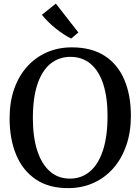

<svg xmlns="http://www.w3.org/2000/svg" viewBox="-20 -1008 761 1040"><path d="M354.5 11Q246.5 12.5 174.8 -35.8Q103 -84 67.5 -169.8Q32 -255.5 32 -367Q32 -455.5 57 -526.5Q82 -597.5 127.5 -647.8Q173 -698 234.5 -724.8Q296 -751.5 369 -751.5Q476 -751.5 547 -705.5Q618 -659.5 653.5 -576Q689 -492.5 689 -380.5Q689 -292.5 664.2 -220.8Q639.5 -149 594.5 -97.5Q549.5 -46 488.2 -18Q427 10 354.5 11ZM359 -40.5Q420.5 -40.5 466.2 -78.5Q512 -116.5 537.2 -192.2Q562.5 -268 562.5 -380Q562.5 -481 539.2 -552.5Q516 -624 471 -662Q426 -700 361.5 -700Q300 -700 254.2 -663.5Q208.5 -627 183.2 -553.2Q158 -479.5 158 -367Q158 -266.5 181.5 -193.2Q205 -120 249.8 -80.2Q294.5 -40.5 359 -40.5ZM365 -799.5Q347 -808 325.2 -822.2Q303.5 -836.5 281.2 -854.2Q259 -872 239.8 -891.2Q220.5 -910.5 207 -928L282.5 -988.5L404.5 -832L366 -799.5Z"/></svg>

Font: Merriweather 28pt Medium
Style: Regular
Weight: 500
Version: Version 2.100